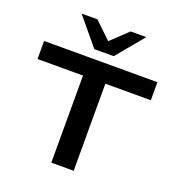

<svg xmlns="http://www.w3.org/2000/svg" viewBox="-164 -1079 1111 1210"><g transform="rotate(20 391.5 -474.0)"><path d="M317 0V-584H12V-705H772V-584H467V0ZM327 -765 175 -948H281L392 -842L504 -948H609L457 -765Z"/></g></svg>

Font: Nunito Sans 10pt Expanded
Style: Bold
Weight: 700
Width: 7
Designer: Vernon Adams
Foundry: Vernon Adams
Version: Version 3.101;gftools[0.9.27]